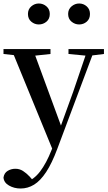

<svg xmlns="http://www.w3.org/2000/svg" viewBox="-27 -808 617 1099"><path d="M91 271Q54 271 24.5 254Q-5 237 -7 208Q-3 182 17 170Q37 158 61 158Q85 158 104.5 170.5Q124 183 142 202L171 235L138 254L118 237Q167 220 202.5 173.5Q238 127 268 51L297 -21L304 -40L392 -283L475 -527H515L301 44Q270 127 237 177Q204 227 168 249Q132 271 91 271ZM280 63 38 -527H161L325 -81L331 -69ZM-7 -499V-527H262V-499L160 -488H93ZM365 -499V-527H568V-499L487 -489H470ZM195 -668Q171 -668 152 -684Q133 -700 133 -728Q133 -755 152 -771.5Q171 -788 195 -788Q220 -788 239 -771.5Q258 -755 258 -728Q258 -700 239 -684Q220 -668 195 -668ZM426 -668Q402 -668 382.5 -684Q363 -700 363 -728Q363 -755 382.5 -771.5Q402 -788 426 -788Q451 -788 469.5 -771.5Q488 -755 488 -728Q488 -700 469.5 -684Q451 -668 426 -668Z"/></svg>

Font: Noto Serif TC ExtraLight SemiBold
Style: Regular
Weight: 600
Version: Version 2.003-H1;hotconv 1.1.1;makeotfexe 2.6.0